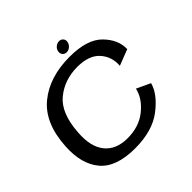

<svg xmlns="http://www.w3.org/2000/svg" viewBox="-175 -863 1037 1037"><g transform="rotate(-45 343.0 -345.0)"><path d="M293 5.5Q149 5.5 87.8 -67.2Q26.5 -140 34.5 -269Q44 -436.5 140.8 -515.8Q237.5 -595 392 -595Q525 -595 584.2 -535Q643.5 -475 641.5 -404L549.5 -368.5Q554.5 -434 513 -480.5Q471.5 -527 382.5 -527Q285 -527 214.8 -469.8Q144.5 -412.5 135.5 -274Q127.5 -170.5 171.8 -116.2Q216 -62 302.5 -62Q391 -62 450.8 -110.5Q510.5 -159 523.5 -220L602.5 -183Q585 -117 505.5 -55.8Q426 5.5 293 5.5ZM399 -623Q383.5 -623 374.8 -633.5Q366 -644 369 -659.5Q371.5 -674 383.8 -684.5Q396 -695 411 -695Q426 -695 434.8 -684.5Q443.5 -674 440.5 -659.5Q438 -644.5 425.8 -633.8Q413.5 -623 399 -623Z"/></g></svg>

Font: Anybody ExtraExpanded Regular
Style: Italic
Weight: 400
Width: 8
Italic angle: -10°
Designer: Tyler Finck
Foundry: Etcetera Type Company
Version: Version 1.010; ttfautohint (v1.8.3) -l 8 -r 50 -G 200 -x 14 